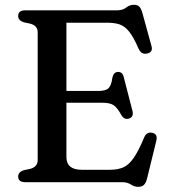

<svg xmlns="http://www.w3.org/2000/svg" viewBox="-20 -742 692 782"><path d="M54 -677Q54 -700 83 -700H457Q480 -700 494 -711.2Q508 -722.5 525.5 -722.5Q540 -722.5 547.5 -714.8Q555 -707 560 -689L597 -554.5Q604 -529.5 579.5 -524Q556 -518.5 544.5 -543.5Q524 -591 505.8 -613.5Q487.5 -636 466.5 -642.8Q445.5 -649.5 416 -649.5H250.5V-371.5H379.5Q410.5 -371.5 422 -382.8Q433.5 -394 437.5 -424.5Q442 -447.5 459 -449Q478.5 -450.5 484 -428L519.5 -290.5Q525.5 -265 505 -259Q486.5 -253 474.5 -273Q458 -303 443.2 -313.2Q428.5 -323.5 397.5 -323.5H250.5V-102.5Q250.5 -50.5 313 -50.5H427.5Q459 -50.5 481.5 -60Q504 -69.5 524 -98Q544 -126.5 567.5 -183Q577 -205 598.5 -201.5Q624 -197 616.5 -168L579 -15Q574.5 2.5 566.5 10.8Q558.5 19 543 19Q527 19 513 9.5Q499 0 477 0H83Q54 0 54 -23Q54 -41 76 -48.5L103.5 -54.5Q133.5 -62.5 133.5 -90V-610Q133.5 -637.5 103.5 -645.5L76 -651.5Q54 -659 54 -677Z"/></svg>

Font: Fraunces 9pt S050
Style: Regular
Weight: 400
Version: Version 1.000; ttfautohint (v1.8.3)